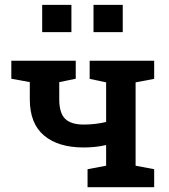

<svg xmlns="http://www.w3.org/2000/svg" viewBox="-20 -782 707 802"><path d="M345.7 0V-75.2L423.3 -89.8V-176.3Q401.4 -170.9 377.7 -168.5Q354 -166 329.6 -166Q223.1 -166 163.8 -216.1Q104.5 -266.1 104.5 -367.2V-439L27.3 -453.1V-528.3H296.4V-453.1L227.5 -439V-367.2Q227.5 -310.1 252 -285.9Q276.4 -261.7 329.6 -261.7Q377.9 -261.7 423.3 -272.5V-438L354.5 -452.6V-528.3H624V-452.6L546.4 -438V-89.8L624 -75.2V0ZM370.6 -647.9V-761.7H492.7V-647.9ZM156.2 -647.9V-761.7H278.3V-647.9Z"/></svg>

Font: Roboto Slab Medium
Style: Regular
Weight: 500
Designer: Google
Version: Version 2.001; ttfautohint (v1.8.3)